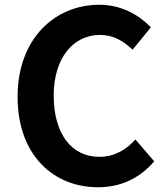

<svg xmlns="http://www.w3.org/2000/svg" viewBox="-20 -774 696 808"><path d="M392 14C489 14 568 -24 629 -95L550 -187C511 -144 462 -114 398 -114C281 -114 206 -211 206 -372C206 -531 289 -627 401 -627C457 -627 500 -601 538 -565L615 -659C567 -709 493 -754 398 -754C211 -754 54 -611 54 -367C54 -120 206 14 392 14Z"/></svg>

Font: Source Han Sans KR
Style: Bold
Weight: 700
Designer: Ryoko NISHIZUKA 西塚涼子 (kana, bopomofo & ideographs); Paul D. Hunt (Latin, Greek & Cyrillic); Sandoll Communications 산돌커뮤니
Foundry: Adobe
Version: Version 2.004;hotconv 1.0.118;makeotfexe 2.5.65603